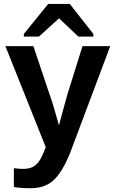

<svg xmlns="http://www.w3.org/2000/svg" viewBox="-20 -767 596 994"><path d="M138.2 207.5Q88.9 207.5 51.8 201.2V103.5Q77.6 107.4 99.1 107.4Q128.4 107.4 147.7 98.1Q167 88.9 182.4 67.4Q197.8 45.9 216.8 -5.4L7.8 -528.3H152.8L235.8 -280.8Q255.4 -227.5 285.2 -117.7L297.4 -164.1L329.1 -278.8L407.2 -528.3H550.8L341.8 27.8Q299.8 129.4 254.6 168.5Q209.5 207.5 138.2 207.5ZM463.4 -591.3V-577.6H385.7L286.6 -671.4H284.7L181.6 -577.6H103.5V-591.3L229.5 -746.6H341.3Z"/></svg>

Font: Arial
Style: Bold
Weight: 700
Designer: Steve Matteson
Foundry: Ascender Corporation
Version: Version 2.00.3